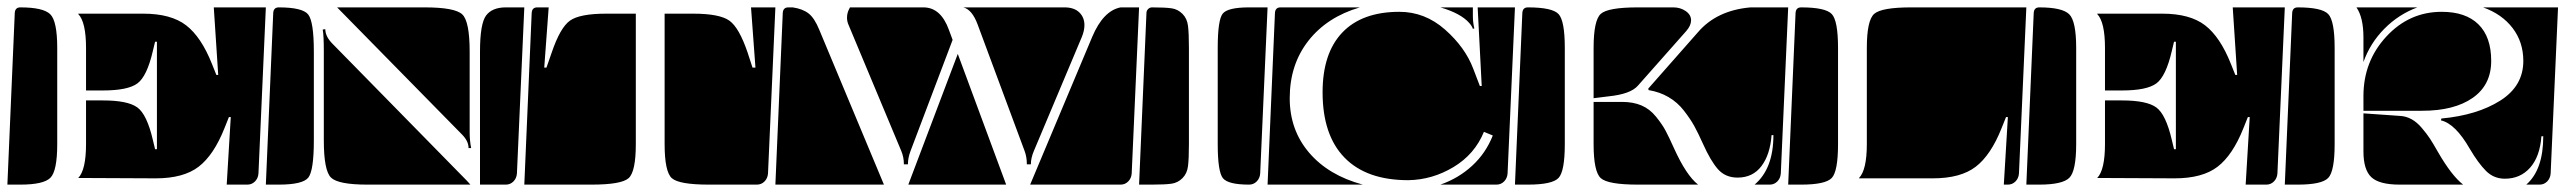

<svg xmlns="http://www.w3.org/2000/svg" viewBox="-20 -510 6948 520"><path d="M192 -28Q213 -50 213 -120V-238H259Q326 -238 352 -219Q378 -200 394 -131L400 -106H405V-397H400L394 -372Q378 -303 352 -284Q326 -265 259 -265H213V-380Q213 -450 192 -472V-473H368Q443 -473 484 -441.5Q525 -410 554 -337L566 -307H571L559 -490H700L680 -40Q679 -27 670.5 -18.5Q662 -10 650 -10H594L605 -193H600L588 -163Q559 -90 518 -58.5Q477 -27 402 -27ZM0 -10 20 -475Q21 -490 35 -490Q97 -490 116 -471.5Q135 -453 135 -380V-120Q135 -47 116.5 -28.5Q98 -10 35 -10Z M1280 -10V-370Q1280 -446 1296.5 -468Q1313 -490 1350 -490H1400L1380 -40Q1379 -27 1370.5 -18.5Q1362 -10 1350 -10ZM854 -430 861 -431Q861 -411 881 -391L1244 -21Q1249 -16 1254 -10H975Q896 -10 876.5 -29Q857 -48 857 -130V-370Q857 -415 854 -430ZM893 -490H1130Q1212 -490 1232 -471Q1252 -452 1252 -370V-151Q1252 -130 1256 -109H1249Q1249 -128 1231 -146ZM700 -10 720 -475Q721 -490 735 -490Q799 -490 814.5 -471Q830 -452 830 -370V-130Q830 -48 815 -29Q800 -10 735 -10Z M1400 -10 1420 -475Q1421 -490 1435 -490H1466L1454 -327H1460L1474 -367Q1497 -435 1523.5 -454Q1550 -473 1622 -473H1702V-120Q1702 -45 1682.5 -27.5Q1663 -10 1582 -10ZM1780 -120V-473H1857Q1929 -473 1955.5 -454Q1982 -435 2005 -367L2018 -327H2026L2014 -490H2080L2060 -40Q2059 -27 2050.5 -18.5Q2042 -10 2030 -10H1900Q1819 -10 1799.5 -27.5Q1780 -45 1780 -120Z M2080 -10 2100 -475Q2101 -490 2115 -490H2127Q2154 -486 2170 -473.5Q2186 -461 2199 -429L2374 -10ZM2440 -10 2574 -364 2705 -10ZM2770 -10 2938 -410Q2968 -481 3015 -490H3065L3045 -40Q3044 -27 3035.5 -18.5Q3027 -10 3015 -10ZM2274 -462Q2274 -475 2280 -486L2282 -490H2481Q2528 -490 2550 -429L2560 -402L2446 -101Q2439 -82 2439 -66V-65H2428V-66Q2428 -84 2421 -101L2278 -443Q2274 -452 2274 -462ZM2589 -490H2863Q2889 -490 2903 -476.5Q2917 -463 2917 -442Q2917 -427 2910 -410L2780 -101Q2772 -82 2772 -66V-65H2761V-66Q2761 -85 2755 -101L2628 -443Q2613 -484 2589 -490Z M3278 -120V-380Q3278 -456 3291.5 -473Q3305 -490 3363 -490H3413L3393 -40Q3392 -27 3383.5 -18.5Q3375 -10 3363 -10Q3306 -10 3292 -27.5Q3278 -45 3278 -120ZM3065 -10 3085 -475Q3085 -481 3089.5 -485.5Q3094 -490 3100 -490Q3136 -490 3153 -487.5Q3170 -485 3182.5 -472.5Q3195 -460 3197.5 -440Q3200 -420 3200 -380V-120Q3200 -80 3197.5 -60Q3195 -40 3182.5 -27.5Q3170 -15 3153 -12.5Q3136 -10 3100 -10Z M3413 -10 3433 -475Q3434 -490 3448 -490H3663Q3574 -464 3523.5 -399.5Q3473 -335 3473 -244Q3473 -158 3525.5 -96.5Q3578 -35 3671 -10ZM3562 -260Q3562 -366 3615.5 -422Q3669 -478 3770 -478Q3839 -478 3893.5 -430Q3948 -382 3970 -324L3988 -277H3993L3982 -490H4083L4063 -40Q4062 -27 4053.5 -18.5Q4045 -10 4033 -10H3881Q3930 -27 3967 -61Q4004 -95 4023 -143L3999 -153Q3974 -92 3916.5 -57.5Q3859 -23 3794 -22Q3681 -22 3621.5 -83Q3562 -144 3562 -260ZM3881 -490H3969V-467Q3969 -449 3973 -433L3969 -432Q3967 -439 3959 -448Q3936 -474 3881 -490Z M4444 -270 4578 -422Q4629 -482 4721 -490H4823L4803 -40Q4802 -27 4793.5 -18.5Q4785 -10 4773 -10H4732Q4783 -53 4783 -144H4778Q4774 -91 4750.5 -60Q4727 -29 4686 -29Q4653 -29 4633 -51.5Q4613 -74 4592 -121Q4579 -150 4568.5 -169Q4558 -188 4540.5 -210.5Q4523 -233 4499 -247Q4475 -261 4445 -266ZM4296 -120V-234H4373Q4403 -234 4425.5 -224.5Q4448 -215 4465 -194Q4482 -173 4491 -156Q4500 -139 4514 -108Q4547 -35 4579 -10H4416Q4335 -10 4315.5 -27.5Q4296 -45 4296 -120ZM4296 -244V-380Q4296 -455 4315.5 -472.5Q4335 -490 4416 -490H4512Q4531 -490 4545.5 -480Q4560 -470 4560 -455Q4560 -441 4547 -426L4416 -278Q4396 -255 4336 -249ZM4083 -10 4103 -475Q4104 -490 4118 -490Q4184 -490 4201 -472Q4218 -454 4218 -380V-120Q4218 -46 4201 -28Q4184 -10 4118 -10Z M5015 -27V-28Q5036 -50 5036 -120V-380Q5036 -455 5056 -472.5Q5076 -490 5156 -490H5468L5448 -40Q5447 -27 5438.5 -18.5Q5430 -10 5418 -10H5407L5418 -193H5413L5401 -163Q5372 -90 5331 -58.5Q5290 -27 5215 -27ZM4823 -10 4843 -475Q4844 -490 4858 -490Q4924 -490 4941 -472Q4958 -454 4958 -380V-120Q4958 -46 4941 -28Q4924 -10 4858 -10Z M5660 -28Q5681 -50 5681 -120V-238H5727Q5794 -238 5820 -219Q5846 -200 5862 -131L5868 -106H5873V-397H5868L5862 -372Q5846 -303 5820 -284Q5794 -265 5727 -265H5681V-380Q5681 -450 5660 -472V-473H5836Q5911 -473 5952 -441.5Q5993 -410 6022 -337L6034 -307H6039L6027 -490H6168L6148 -40Q6147 -27 6138.5 -18.5Q6130 -10 6118 -10H6062L6073 -193H6068L6056 -163Q6027 -90 5986 -58.5Q5945 -27 5870 -27ZM5468 -10 5488 -475Q5489 -490 5503 -490Q5565 -490 5584 -471.5Q5603 -453 5603 -380V-120Q5603 -47 5584.5 -28.5Q5566 -10 5503 -10Z M6168 -10 6188 -475Q6189 -490 6203 -490Q6268 -490 6285.5 -472Q6303 -454 6303 -380V-120Q6303 -46 6285.5 -28Q6268 -10 6203 -10ZM6362 -490H6527Q6476 -471 6437.5 -432Q6399 -393 6381 -342V-408Q6381 -463 6362 -490ZM6591 -184 6592 -189Q6689 -198 6751.5 -237.5Q6814 -277 6814 -345Q6814 -396 6785 -434Q6756 -472 6705 -490H6908L6888 -40Q6887 -27 6878.5 -18.5Q6870 -10 6858 -10H6822Q6868 -50 6868 -141H6863Q6859 -86 6832.5 -56Q6806 -26 6764 -26Q6734 -26 6713 -47Q6692 -68 6669 -107Q6630 -175 6591 -184ZM6381 -100V-203L6481 -196Q6497 -195 6511.5 -187Q6526 -179 6539.5 -163Q6553 -147 6561.5 -134Q6570 -121 6583 -98Q6620 -34 6651 -10H6479Q6424 -10 6402.5 -30Q6381 -50 6381 -100ZM6381 -210V-250Q6381 -344 6443 -411Q6505 -478 6593 -478Q6658 -478 6692.5 -444Q6727 -410 6727 -345Q6727 -280 6677 -245Q6627 -210 6540 -210Z"/></svg>

Font: PrimecolorCV1
Style: Medium
Weight: 500
Designer: gluk
Foundry: gluk
Version: Version 0.672